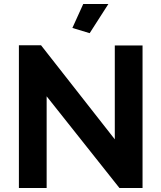

<svg xmlns="http://www.w3.org/2000/svg" viewBox="-20 -935 803 955"><path d="M426 -770 519 -915H394L340 -796ZM212 -456 574 0H689V-709H551V-242L184 -710H74V0H212Z"/></svg>

Font: FIGSv2-sans-serif
Style: Bold
Weight: 700
Designer: Matt McInerney, Pablo Impallari, Rodrigo Fuenzalida,Mirko Velimirovic
Foundry: Matt McInerney, Pablo Impallari, Rodrigo Fuenzalida
Version: Version 4.021;hotconv 1.0.109;makeotfexe 2.5.65596